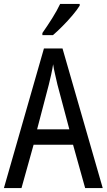

<svg xmlns="http://www.w3.org/2000/svg" viewBox="-20 -963 547 983"><path d="M416 0 354 -222H152L90 0H0L205 -715H300L506 0ZM274 -530Q269 -553 262 -582.5Q255 -612 252 -634Q248 -608 242 -581Q236 -554 230 -530L170 -301H335ZM388 -934Q375 -913 351 -884.5Q327 -856 299.5 -828.5Q272 -801 251 -783H197V-794Q223 -831 247.5 -870Q272 -909 288 -943H388Z"/></svg>

Font: Noto Sans Gurmukhi Condensed
Style: Regular
Weight: 400
Width: 3
Designer: Jelle Bosma - Monotype Design Team
Foundry: Monotype Imaging Inc.
Version: Version 2.004; ttfautohint (v1.8.4.7-5d5b)